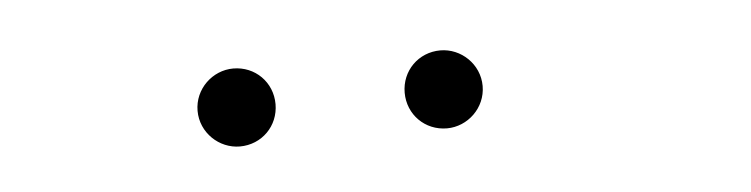

<svg xmlns="http://www.w3.org/2000/svg" viewBox="-23 -747 614 157"><g transform="rotate(-5 283.5 -669.0)"><path d="M340 -637C357 -637 372 -651 372 -669C372 -687 357 -701 340 -701C322 -701 308 -687 308 -669C308 -651 322 -637 340 -637ZM170 -637C188 -637 202 -651 202 -669C202 -687 188 -701 170 -701C153 -701 138 -687 138 -669C138 -651 153 -637 170 -637Z"/></g></svg>

Font: Montserrat-Alt1 ExtLt
Style: Regular
Weight: 200
Designer: Differentunic
Foundry: Differentunic
Version: Version 7.222